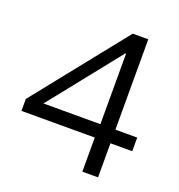

<svg xmlns="http://www.w3.org/2000/svg" viewBox="-124 -779 822 882"><g transform="rotate(20 287.5 -337.5)"><path d="M375 0V-166.7H16.7V-225L375.8 -675H451.7V-233.3H558.3V-166.7H451.7V0ZM100 -233.3H378.3V-578.3H375Z"/></g></svg>

Font: Funnel Display Light
Style: Regular
Weight: 300
Designer: NORD ID, Kristian Moeller
Foundry: Dicotype
Version: Version 1.000